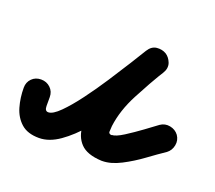

<svg xmlns="http://www.w3.org/2000/svg" viewBox="-107 -393 581 520"><g transform="rotate(20 183.0 -132.5)"><path d="M-37 -77Q-37 -93 -26.5 -103.5Q-16 -114 0 -114Q16 -114 27 -103.5Q38 -93 38 -77Q38 -66 38 -51.5Q38 -37 48 -37Q61 -37 81.5 -57.5Q102 -78 125.5 -109.5Q149 -141 171.5 -175.5Q194 -210 212.5 -239.5Q231 -269 240 -284Q250 -300 265 -301.5Q280 -303 292 -296Q303 -289 308.5 -275Q314 -261 304 -245Q280 -205 254.5 -156.5Q229 -108 223 -61Q222 -50 222 -44Q222 -38 232 -37Q232 -37 231 -37Q230 -38 230 -38Q242 -38 264 -52Q286 -66 308.5 -82.5Q331 -99 343 -108Q343 -108 343 -108Q343 -108 343 -108Q356 -117 371.5 -114Q387 -111 396 -99Q405 -86 402 -70.5Q399 -55 387 -46Q366 -32 339.5 -12.5Q313 7 284 22Q255 37 230 37Q230 37 229 37Q228 37 228 37Q186 35 167.5 15.5Q149 -4 148 -35Q147 -66 157 -102Q167 -138 183 -173.5Q199 -209 214.5 -238Q230 -267 240 -283Q249 -299 264 -301Q279 -303 291 -295Q303 -288 308.5 -274Q314 -260 304 -244Q289 -220 267.5 -185Q246 -150 220 -111Q194 -72 165.5 -38.5Q137 -5 107 16Q77 37 48 37Q15 37 -3.5 20.5Q-22 4 -29.5 -22Q-37 -48 -37 -77Q-37 -77 -37 -77Q-37 -77 -37 -77Z"/></g></svg>

Font: FRB American Cursive Guidelines Arrows Extrabold
Style: Bold Italic
Weight: 800
Italic angle: -25°
Version: Version 2.0;Modular Font Editor K font №1